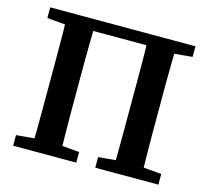

<svg xmlns="http://www.w3.org/2000/svg" viewBox="-97 -777 968 890"><g transform="rotate(15 386.5 -332.0)"><path d="M123 0Q125 -51 125.5 -102Q126 -153 126 -205Q126 -257 126 -309V-355Q126 -407 126 -458.5Q126 -510 125.5 -561.5Q125 -613 123 -664H260Q259 -614 258 -562.5Q257 -511 257 -459.5Q257 -408 257 -355V-309Q257 -258 257 -206Q257 -154 258 -103Q259 -52 260 0ZM513 0Q515 -51 515.5 -102Q516 -153 516 -205Q516 -257 516 -309V-355Q516 -407 516 -458.5Q516 -510 515.5 -561.5Q515 -613 513 -664H650Q649 -614 648 -562.5Q647 -511 647 -459.5Q647 -408 647 -355V-309Q647 -258 647 -206Q647 -154 648 -103Q649 -52 650 0ZM38 0V-51L174 -63H205L341 -51V0ZM432 0V-51L566 -63H598L735 -51V0ZM38 -613V-664H183V-601H171ZM589 -601V-664H735V-613L602 -601ZM193 -610V-664H580V-610Z"/></g></svg>

Font: Source Serif 4 18pt SemiBold
Style: Regular
Weight: 600
Designer: Frank Grießhammer
Foundry: Adobe Systems Incorporated
Version: Version 4.004;hotconv 1.0.116;makeotfexe 2.5.65601